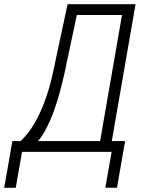

<svg xmlns="http://www.w3.org/2000/svg" viewBox="-65 -731 699 924"><path d="M491.2 -52.2 481.4 0H28.3L37.6 -52.2ZM50.3 -52.2 10.7 172.9H-44.9L-5.4 -52.2ZM537.1 -52.2 498 172.4H441.9L481.4 -52.2ZM543 -710.9 532.7 -658.7H270.5L279.8 -710.9ZM587.4 -710.9 463.9 0H407.7L531.2 -710.9ZM260.3 -710.9H315.9L261.2 -453.6Q256.8 -429.7 247.6 -388.2Q238.3 -346.7 225.3 -296.4Q212.4 -246.1 193.8 -195.3Q175.3 -144.5 151.9 -101.8Q128.4 -59.1 99.4 -31.2Q70.3 -3.4 34.2 0H2L9.3 -51.8L33.7 -51.3Q73.2 -89.4 101.1 -137.7Q128.9 -186 148.7 -239.3Q168.5 -292.5 181.9 -347.2Q195.3 -401.9 205.1 -453.6Z"/></svg>

Font: Roboto Condensed Light
Style: Italic
Weight: 300
Italic angle: -12°
Designer: Christian Robertson
Foundry: Google
Version: Version 3.0; 2020